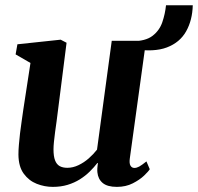

<svg xmlns="http://www.w3.org/2000/svg" viewBox="-20 -720 773 750"><path d="M186 10Q154 10 123.5 -2Q93 -14 72.8 -41.5Q52.5 -69 52 -116Q52 -133.5 53.8 -154.5Q55.5 -175.5 58.2 -198.8Q61 -222 64.5 -245.8Q68 -269.5 71 -291.5L99 -474L41 -507.5L48 -547L217 -565L240 -553L206.5 -289Q204 -267.5 201 -245.8Q198 -224 195.2 -204Q192.5 -184 190.8 -166.8Q189 -149.5 189 -136.5Q189 -109.5 195 -93.8Q201 -78 213 -71.2Q225 -64.5 243 -64.5Q265 -64.5 286.5 -74.8Q308 -85 326.5 -101.2Q345 -117.5 359 -135.5L416.5 -560.5H550.5L487 -100.5Q484.5 -81.5 489.8 -72.8Q495 -64 505 -64Q514 -64 524 -69.5Q534 -75 552 -89.5L565 -59Q560 -50.5 542.8 -34Q525.5 -17.5 498.5 -3.8Q471.5 10 436.5 10Q399.5 10 381.2 -5.2Q363 -20.5 360.5 -46.5Q360 -49 360 -53.2Q360 -57.5 360.2 -62.5Q360.5 -67.5 361.2 -72.8Q362 -78 362.5 -82.5L360.5 -83.5Q347.5 -66.5 330.5 -49.8Q313.5 -33 292 -19.5Q270.5 -6 244.2 2Q218 10 186 10ZM628.5 -699.5H733Q731.5 -641 707 -597.5Q682.5 -554 632 -534.8Q581.5 -515.5 500.5 -528.5L496 -559Q548.5 -559 575.8 -580Q603 -601 614 -633.2Q625 -665.5 628.5 -699.5Z"/></svg>

Font: Merriweather 24pt
Style: Bold Italic
Weight: 700
Italic angle: -7.8°
Designer: Eben Sorkin
Foundry: Eben Sorkin
Version: Version 2.101